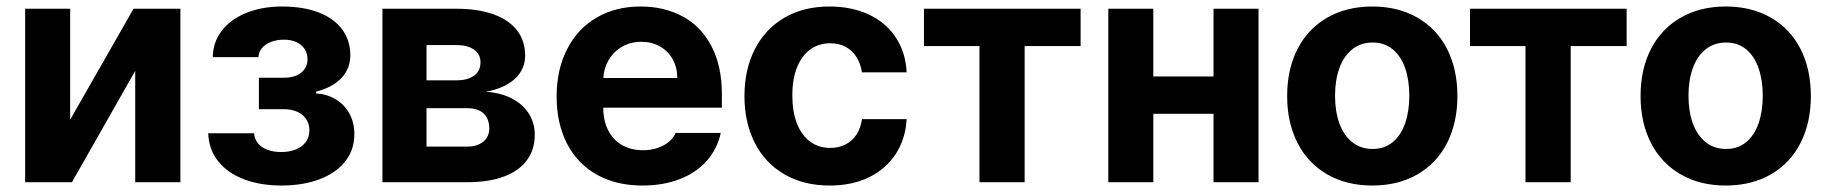

<svg xmlns="http://www.w3.org/2000/svg" viewBox="-20 -557 5591 587"><path d="M388.3 -530.3H531.5V0H393.4V-340.3L200 0H56.9V-530.3H194.5V-191Z M839.7 -92.2Q865 -92.2 884.5 -100.1Q903.9 -108 914.9 -122.9Q925.9 -137.8 925.9 -158.4Q925.9 -178.1 916.2 -192.7Q906.6 -207.2 889 -215.2Q871.4 -223.2 848.1 -223.2H771.5V-319.4H848.1Q882.2 -319.4 901.2 -335.1Q920.1 -350.9 920.1 -375.2Q920.1 -393.7 911.4 -407.1Q902.6 -420.6 886.4 -428.1Q870.2 -435.7 848.2 -435.7Q826.2 -435.7 808.7 -428.9Q791.2 -422.1 781 -410.2Q770.7 -398.3 770.3 -382.3H630.5Q631.3 -429.2 659 -464.3Q686.7 -499.4 734.8 -518.3Q783 -537.1 842.1 -537.1Q906.6 -537.1 953.6 -519.2Q1000.6 -501.2 1025.8 -467.5Q1051 -433.9 1051 -388Q1051 -346.7 1023.5 -318.1Q996.1 -289.5 946.2 -276.8V-271.4Q979.2 -269.4 1005.8 -253.7Q1032.4 -238 1047.9 -210.4Q1063.4 -182.9 1063.4 -146.9Q1063.4 -98.9 1035.2 -63.3Q1007.1 -27.8 956.5 -8.8Q905.9 10.2 840.1 10.2Q776.7 10.2 726.6 -8.6Q676.5 -27.5 647.5 -63.4Q618.6 -99.4 616.5 -149.6H756.8Q757.7 -132.6 768.3 -119.3Q778.9 -106.1 797.5 -99.1Q816.1 -92.2 839.7 -92.2Z M1149.2 -530.3H1374.3Q1440.2 -530.3 1487.4 -513.7Q1534.6 -497.2 1560.1 -465Q1585.5 -432.7 1585.5 -387.4Q1585.5 -344.9 1554 -315.9Q1522.5 -286.9 1465.3 -276.5Q1511.9 -273.3 1545.5 -255.6Q1579.2 -237.9 1597 -209.2Q1614.9 -180.4 1614.9 -144.8Q1614.9 -99.9 1591.1 -67.4Q1567.4 -34.9 1521.2 -17.4Q1475 0 1409.1 0H1149.2ZM1475.9 -164.3Q1475.9 -183.9 1468.1 -197.9Q1460.3 -211.8 1445.3 -219Q1430.2 -226.2 1409.1 -226.2H1284V-108.8H1409.1Q1429.8 -108.8 1444.9 -115.9Q1459.9 -122.9 1467.9 -135.2Q1475.9 -147.4 1475.9 -164.3ZM1449 -366.2Q1449 -391.6 1429.1 -405.4Q1409.3 -419.3 1374.3 -419.3H1284V-311.5H1377.6Q1399.8 -311.5 1416.1 -318.3Q1432.4 -325.1 1440.7 -337.2Q1449 -349.4 1449 -366.2Z M1681.8 -262.4Q1681.8 -344 1713.7 -406.4Q1745.6 -468.9 1803.7 -503Q1861.8 -537.1 1938.6 -537.1Q2010.2 -537.1 2066.4 -507.1Q2122.6 -477.2 2154.8 -416.5Q2187 -355.8 2187 -268.6V-227.9H1740.9V-318.5H2050.6Q2050.6 -350.8 2036.7 -375.7Q2022.7 -400.7 1997.7 -415Q1972.7 -429.2 1940.8 -429.2Q1907.2 -429.2 1880.9 -413.7Q1854.6 -398.2 1839.7 -371.5Q1824.9 -344.8 1824.4 -313V-228.1Q1824.4 -188.3 1839.3 -158.7Q1854.3 -129.1 1882 -113.4Q1909.7 -97.7 1946.4 -97.7Q1970.6 -97.7 1990.6 -104.7Q2010.6 -111.6 2024.6 -123.1Q2038.7 -134.6 2045.7 -150.6H2183.6Q2173.1 -102.2 2141.4 -65.9Q2109.6 -29.5 2059 -9.7Q2008.4 10.2 1944.2 10.2Q1864 10.2 1804.8 -22.9Q1745.6 -56.1 1713.7 -117.6Q1681.8 -179.1 1681.8 -262.4Z M2256 -263.2Q2256 -344.4 2287.7 -406.4Q2319.3 -468.3 2377.9 -502.7Q2436.6 -537.1 2515.6 -537.1Q2583.8 -537.1 2636.4 -512.5Q2689 -487.8 2719 -442Q2749 -396.2 2751.9 -335.8H2615.4Q2611.2 -362.3 2598.5 -382.5Q2585.8 -402.7 2565.4 -413.7Q2545.1 -424.7 2518.1 -424.7Q2483.4 -424.7 2457.4 -405.9Q2431.4 -387 2416.9 -351.4Q2402.4 -315.8 2402.4 -265.6Q2402.4 -215 2416.7 -179Q2431 -143 2457 -123.9Q2482.9 -104.8 2518.1 -104.8Q2543.8 -104.8 2564.4 -115Q2585.1 -125.2 2598.2 -145.1Q2611.4 -165 2615.4 -192.7H2751.9Q2748.4 -132.7 2718.9 -86.8Q2689.3 -40.9 2637.5 -15.4Q2585.7 10.2 2516.4 10.2Q2436.6 10.2 2377.5 -24.4Q2318.5 -59 2287.2 -121Q2256 -183 2256 -263.2Z M2804.8 -530.3H3283.7V-416.1H3112.6V0H2974.5V-416.1H2804.8Z M3736.6 -209H3459V-323.2H3736.6ZM3506 0H3368.4V-530.3H3506ZM3827.7 0H3690.1V-530.3H3827.7Z M3915.2 -263.2Q3915.2 -345.3 3946.8 -407Q3978.5 -468.8 4037.5 -502.9Q4096.6 -537.1 4175.6 -537.1Q4254.6 -537.1 4313.7 -502.9Q4372.9 -468.8 4404.3 -407Q4435.7 -345.3 4435.7 -263.2Q4435.7 -182.2 4404.3 -120.2Q4372.9 -58.2 4313.7 -24Q4254.6 10.2 4175.6 10.2Q4096.6 10.2 4037.5 -24Q3978.5 -58.2 3946.8 -120.2Q3915.2 -182.2 3915.2 -263.2ZM4288.7 -264.4Q4288.7 -311.3 4276.1 -348.1Q4263.4 -385 4238.2 -406Q4213 -427 4176.7 -427Q4139.9 -427 4113.9 -406Q4087.9 -385 4074.8 -348.4Q4061.6 -311.9 4061.6 -264.4Q4061.6 -216.9 4074.8 -180.2Q4087.9 -143.6 4113.9 -122.6Q4139.9 -101.6 4176.7 -101.6Q4213 -101.6 4238.2 -122.6Q4263.4 -143.6 4276.1 -180.5Q4288.7 -217.4 4288.7 -264.4Z M4474.2 -530.3H4953.1V-416.1H4782.1V0H4643.9V-416.1H4474.2Z M4995.7 -263.2Q4995.7 -345.3 5027.4 -407Q5059.1 -468.8 5118.1 -502.9Q5177.1 -537.1 5256.2 -537.1Q5335.2 -537.1 5394.3 -502.9Q5453.4 -468.8 5484.9 -407Q5516.3 -345.3 5516.3 -263.2Q5516.3 -182.2 5484.9 -120.2Q5453.4 -58.2 5394.3 -24Q5335.2 10.2 5256.2 10.2Q5177.1 10.2 5118.1 -24Q5059.1 -58.2 5027.4 -120.2Q4995.7 -182.2 4995.7 -263.2ZM5369.3 -264.4Q5369.3 -311.3 5356.6 -348.1Q5344 -385 5318.8 -406Q5293.6 -427 5257.3 -427Q5220.4 -427 5194.5 -406Q5168.5 -385 5155.3 -348.4Q5142.2 -311.9 5142.2 -264.4Q5142.2 -216.9 5155.3 -180.2Q5168.5 -143.6 5194.5 -122.6Q5220.4 -101.6 5257.3 -101.6Q5293.6 -101.6 5318.8 -122.6Q5344 -143.6 5356.6 -180.5Q5369.3 -217.4 5369.3 -264.4Z"/></svg>

Font: Pretendard GOV Variable
Style: Regular
Weight: 400
Designer: Base glyphs from Inter by Rasmus Andersson; Hangul glyphs from Noto Sans CJK(Source Han Sans) by Jang Soo-young and Kang
Foundry: Kil Hyung-jin
Version: Version 1.307;Glyphs 3.2 (3192)